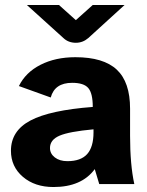

<svg xmlns="http://www.w3.org/2000/svg" viewBox="-20 -740 593 772"><path d="M285 -568Q255 -568 235 -587L88 -720H217L285 -659L353 -720H481L335 -587Q313 -568 285 -568ZM181 -145Q181 -122 200.5 -107Q220 -92 251 -92Q305 -92 330.5 -120.5Q356 -149 356 -208V-220Q258 -211 219.5 -194.5Q181 -178 181 -145ZM361 -60Q308 12 195 12Q120 12 72 -29Q24 -70 24 -134Q24 -214 102.5 -255.5Q181 -297 353 -310Q353 -365 335 -386Q317 -407 270 -407Q200 -407 184 -348L56 -394Q83 -449 143 -479.5Q203 -510 283 -510Q396 -510 449.5 -460Q503 -410 503 -303V-194Q503 -78 520 0H379Z"/></svg>

Font: Atkinson Hyperlegible Pro
Style: Bold
Weight: 700
Designer: Elliott Scott, Megan Eiswerth, Linus Boman, Theodore Petrosky, Jacob Perez
Foundry: Braille Institute
Version: Version 1.5.1